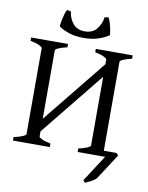

<svg xmlns="http://www.w3.org/2000/svg" viewBox="-103 -884 869 1128"><g transform="rotate(10 331.0 -320.0)"><path d="M24 0V-21Q58 -28 77 -36.5Q96 -45 96 -51V-564Q96 -570 78 -579Q60 -588 24 -595V-615H244V-595Q212 -588 193 -579.5Q174 -571 174 -564V-51Q174 -45 191.5 -36.5Q209 -28 244 -21V0ZM410 0V-21Q443 -28 462 -36.5Q481 -45 481 -51V-564Q481 -570 463 -579Q445 -588 410 -595V-615H630V-595Q598 -588 579 -579.5Q560 -571 560 -564V-31Q560 -21 630 -21V0ZM152 -54V-129L502 -562V-487ZM204 -811 228 -806Q231 -768 256 -736.5Q281 -705 327 -705Q374 -705 399 -736.5Q424 -768 428 -806L450 -811Q457 -803 463.5 -781Q470 -759 474 -737.5Q478 -716 477 -708Q452 -691 415.5 -678.5Q379 -666 327 -666Q276 -666 239.5 -678.5Q203 -691 179 -708Q178 -716 182 -737.5Q186 -759 192 -781Q198 -803 204 -811ZM636 -34 648 -21Q645 -16 631.5 4.5Q618 25 601 51.5Q584 78 569 101Q554 124 547 134Q535 146 515.5 155.5Q496 165 483 171Q479 166 472 157L574 0L536 -34Z"/></g></svg>

Font: ChillKai
Style: Regular
Weight: 400
Designer: ChillType
Foundry: 寒蝉字型
Version: Version 2.000